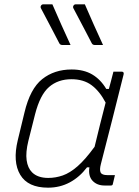

<svg xmlns="http://www.w3.org/2000/svg" viewBox="-20 -857 640 887"><path d="M222 -837Q242 -791 263.5 -742.5Q285 -694 306 -649H269Q258 -649 254 -657Q236 -692 223 -716.5Q210 -741 197.5 -765Q185 -789 169 -819Q166 -825 169.5 -831Q173 -837 180 -837ZM372 -837Q392 -791 413.5 -742.5Q435 -694 456 -649H419Q408 -649 404 -657Q386 -692 373 -716.5Q360 -741 347.5 -765Q335 -789 319 -819Q316 -825 319.5 -831Q323 -837 330 -837ZM311 -536Q367 -536 406 -513Q445 -490 471 -446H483Q488 -463 492.5 -481.5Q497 -500 504 -526H542Q554 -526 551 -513Q526 -411 499 -306Q472 -201 446 -99Q439 -72 445 -60Q451 -48 476 -48H511Q509 -39 506 -27Q503 -15 501 -6Q500 0 492 0H463Q428 0 407.5 -22Q387 -44 393 -84H382Q348 -39 302.5 -14.5Q257 10 202 10Q109 10 73.5 -49.5Q38 -109 62 -209L93 -337Q119 -447 175 -491.5Q231 -536 311 -536ZM128 -61Q154 -35 203 -35Q237 -35 270 -46.5Q303 -58 338.5 -89Q374 -120 417 -179Q429 -230 442 -281Q455 -332 468 -383Q440 -436 403 -463.5Q366 -491 310 -491Q248 -491 206.5 -455Q165 -419 142 -329L111 -206Q98 -153 103 -117Q108 -81 128 -61Z"/></svg>

Font: Recursive Sn Lnr St Lt
Style: Italic
Weight: 300
Italic angle: -15°
Version: Version 1.079;hotconv 1.0.112;makeotfexe 2.5.65598; ttfautoh